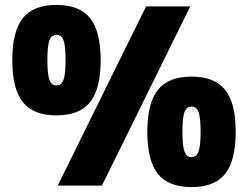

<svg xmlns="http://www.w3.org/2000/svg" viewBox="-20 -756 1010 782"><path d="M215 0 575 -730H755L395 0ZM210 -286Q116 -286 73 -340Q30 -394 30 -511Q30 -628 73 -682Q116 -736 210 -736Q304 -736 347 -682Q390 -628 390 -511Q390 -394 347 -340Q304 -286 210 -286ZM210 -408Q230 -408 238.5 -430.5Q247 -453 247 -511Q247 -570 238.5 -592Q230 -614 210 -614Q190 -614 181.5 -592Q173 -570 173 -511Q173 -453 181.5 -430.5Q190 -408 210 -408ZM760 6Q666 6 623 -48Q580 -102 580 -219Q580 -336 623 -390Q666 -444 760 -444Q854 -444 897 -390Q940 -336 940 -219Q940 -102 897 -48Q854 6 760 6ZM760 -116Q780 -116 788.5 -138.5Q797 -161 797 -219Q797 -278 788.5 -300Q780 -322 760 -322Q740 -322 731.5 -300Q723 -278 723 -219Q723 -161 731.5 -138.5Q740 -116 760 -116Z"/></svg>

Font: M PLUS 2 Black
Style: Regular
Weight: 900
Designer: Coji Morishita
Foundry: UNDERFOREST DESIGN
Version: Version 1.001